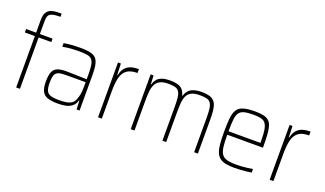

<svg xmlns="http://www.w3.org/2000/svg" viewBox="-73 -1207 2842 1679"><g transform="rotate(20 1348.0 -367.5)"><path d="M120 0V-478H27V-510H120V-625Q120 -657 126 -678Q132 -699 144.5 -712Q157 -725 176 -732Q195 -739 219 -741Q243 -743 273 -743V-713Q238 -713 215.5 -709.5Q193 -706 179.5 -697.5Q166 -689 160.5 -673Q155 -657 155 -631V-510H273V-478H155V0Z M510 8Q454 8 417.5 -3Q381 -14 363.5 -45.5Q346 -77 346 -138Q346 -194 358 -225.5Q370 -257 400 -270Q430 -283 484 -283Q497 -283 519 -282.5Q541 -282 569 -281Q597 -280 624.5 -279.5Q652 -279 675 -278V-324Q675 -380 669 -412.5Q663 -445 647 -461Q631 -477 600.5 -481.5Q570 -486 521 -486Q501 -486 474 -484Q447 -482 421.5 -479.5Q396 -477 377 -473V-506Q408 -512 448 -515Q488 -518 533 -518Q577 -518 608 -513Q639 -508 659 -496Q679 -484 690 -462.5Q701 -441 705.5 -408.5Q710 -376 710 -330V0H682L679 -81H675Q664 -43 638 -23.5Q612 -4 579 2Q546 8 510 8ZM510 -24Q544 -24 572.5 -28Q601 -32 622.5 -45Q644 -58 654 -84Q666 -114 670.5 -143Q675 -172 675 -210V-251H493Q449 -251 424.5 -243Q400 -235 390.5 -211Q381 -187 381 -138Q381 -92 391.5 -67.5Q402 -43 430 -33.5Q458 -24 510 -24Z M882 0V-510H909L913 -405H917Q927 -450 949 -474.5Q971 -499 1002.5 -508.5Q1034 -518 1074 -518V-482Q1009 -482 975 -456Q941 -430 929 -380Q917 -330 917 -259V0Z M1186 0V-510H1213L1217 -430H1221Q1228 -455 1243 -475Q1258 -495 1287.5 -506.5Q1317 -518 1365 -518Q1433 -518 1464.5 -498Q1496 -478 1508 -430H1513Q1520 -456 1536.5 -476Q1553 -496 1583.5 -507Q1614 -518 1660 -518Q1726 -518 1758 -498.5Q1790 -479 1800.5 -436Q1811 -393 1811 -320V0H1776V-315Q1776 -371 1771.5 -404.5Q1767 -438 1754.5 -456Q1742 -474 1718 -480Q1694 -486 1654 -486Q1602 -486 1573.5 -470.5Q1545 -455 1533 -425.5Q1521 -396 1518.5 -355.5Q1516 -315 1516 -264V0H1481V-315Q1481 -371 1476.5 -404.5Q1472 -438 1459 -456Q1446 -474 1422 -480Q1398 -486 1359 -486Q1308 -486 1279.5 -469Q1251 -452 1238.5 -422Q1226 -392 1223.5 -351.5Q1221 -311 1221 -264V0Z M2154 8Q2103 8 2068.5 0.5Q2034 -7 2013 -24.5Q1992 -42 1980.5 -72Q1969 -102 1965 -147Q1961 -192 1961 -254Q1961 -329 1965.5 -379.5Q1970 -430 1988 -461Q2006 -492 2045.5 -505Q2085 -518 2156 -518Q2205 -518 2236.5 -510.5Q2268 -503 2286.5 -485.5Q2305 -468 2313.5 -437.5Q2322 -407 2325 -362Q2328 -317 2328 -256V-243H1996Q1996 -178 2001 -135Q2006 -92 2021.5 -67.5Q2037 -43 2070 -33.5Q2103 -24 2159 -24Q2183 -24 2210.5 -26Q2238 -28 2264 -31Q2290 -34 2310 -38V-5Q2293 -2 2267 1Q2241 4 2211.5 6Q2182 8 2154 8ZM2293 -256V-296Q2293 -360 2286 -398Q2279 -436 2263.5 -455Q2248 -474 2220.5 -480Q2193 -486 2153 -486Q2100 -486 2068.5 -478.5Q2037 -471 2021 -449Q2005 -427 2000.5 -385.5Q1996 -344 1996 -275H2312Z M2479 0V-510H2506L2510 -405H2514Q2524 -450 2546 -474.5Q2568 -499 2599.5 -508.5Q2631 -518 2671 -518V-482Q2606 -482 2572 -456Q2538 -430 2526 -380Q2514 -330 2514 -259V0Z"/></g></svg>

Font: Saira SemiCondensed Thin
Style: Regular
Weight: 250
Width: 4
Designer: Hector Gatti with collaboration of the Omnibus-Type team
Foundry: Omnibus-Type
Version: Version 1.101